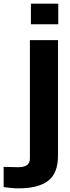

<svg xmlns="http://www.w3.org/2000/svg" viewBox="-117 -820 386 1053"><path d="M52.5 -687V-800H202.5V-687ZM-16 213Q-34.5 213 -56 211Q-77.5 209 -97 206V95Q-82 95.5 -57.2 96.2Q-32.5 97 -16 97Q47 97 47 49V-600H201V35Q201 130 147.2 171.5Q93.5 213 -16 213Z"/></svg>

Font: Big Shoulders Stencil Text Black
Style: Regular
Weight: 900
Designer: Patric King
Foundry: XO Type Co
Version: Version 1.000